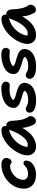

<svg xmlns="http://www.w3.org/2000/svg" viewBox="1146 -1700 564 2897"><g transform="rotate(-90 1428.5 -252.0)"><path d="M245.1 8.8Q124.5 8.8 69.6 -58.3Q14.6 -125.5 35.2 -231.9Q51.3 -312 105.5 -377Q159.7 -441.9 236.1 -477.5Q312.5 -513.2 395 -513.2Q442.9 -513.2 471.7 -489Q500.5 -464.8 491.2 -420.9Q485.8 -391.6 469 -375.2Q452.1 -358.9 432.1 -358.9Q417 -358.9 403.8 -370.8Q390.6 -382.8 377 -382.8Q302.7 -382.8 241 -331.3Q179.2 -279.8 166 -213.9Q157.2 -167 178.5 -139.4Q199.7 -111.8 253.9 -111.8Q284.7 -111.8 308.3 -118.9Q332 -126 345.7 -136Q359.4 -146 370.1 -156Q380.9 -166 391.4 -173.1Q401.9 -180.2 413.1 -180.2Q462.9 -180.2 452.1 -120.1Q439.5 -62.5 381.8 -26.9Q324.2 8.8 245.1 8.8Z M667 9.8Q593.3 9.8 557.6 -39.6Q522 -88.9 537.1 -163.1Q549.3 -225.1 587.4 -288.6Q625.5 -352.1 676.5 -401.4Q727.5 -450.7 790 -481.9Q852.5 -513.2 910.2 -513.2Q943.8 -513.2 961.7 -493.4Q979.5 -473.6 973.1 -439.9Q976.1 -440.9 982.9 -440.9Q1012.7 -440.9 1031.7 -418.5Q1050.8 -396 1053.2 -363.8Q1053.7 -358.4 1054.2 -348.6Q1057.1 -301.3 1059.6 -278.1Q1062 -254.9 1068.1 -220.9Q1074.2 -187 1085.9 -159.4Q1097.7 -131.8 1116.2 -103Q1126.5 -89.8 1124.5 -71Q1122.6 -52.2 1114.7 -34.9Q1106.9 -17.6 1088.6 -5.4Q1070.3 6.8 1047.4 6.8Q1014.2 6.8 1001 -19Q978 -60.1 965.1 -100.8Q952.1 -141.6 947.3 -199.2Q916.5 -142.6 880.4 -100.6Q844.2 -58.6 807.6 -35.4Q771 -12.2 736.3 -1.2Q701.7 9.8 667 9.8ZM661.1 -141.1Q659.2 -133.8 657.2 -121.1Q675.8 -116.2 695.3 -116.2Q752.4 -116.2 811.8 -188.5Q871.1 -260.7 918 -394L919.9 -397.9Q824.7 -377.9 751.7 -304Q678.7 -230 661.1 -141.1Z M1363.8 9.8Q1318.8 9.8 1284.2 3.2Q1249.5 -3.4 1228.5 -13.9Q1207.5 -24.4 1194.8 -39.1Q1182.1 -53.7 1178.5 -69.1Q1174.8 -84.5 1177.7 -101.1Q1182.1 -121.1 1196.8 -133.5Q1211.4 -146 1233.9 -146Q1246.1 -146 1259 -140.1Q1272 -134.3 1283.2 -127.4Q1294.4 -120.6 1317.9 -114.7Q1341.3 -108.9 1371.6 -108.9Q1470.7 -108.9 1507.8 -160.2Q1502.9 -171.9 1483.9 -181.2Q1464.8 -190.4 1439.7 -197.5Q1414.6 -204.6 1385.7 -212.6Q1356.9 -220.7 1330.3 -232.2Q1303.7 -243.7 1283.2 -259Q1262.7 -274.4 1253.7 -299.1Q1244.6 -323.7 1251 -355Q1258.8 -396.5 1288.6 -428.5Q1318.4 -460.4 1360.8 -478.8Q1403.3 -497.1 1450.4 -506.1Q1497.6 -515.1 1545.9 -514.2Q1602.1 -513.7 1625.5 -490.2Q1648.9 -466.8 1642.6 -431.2Q1638.2 -410.6 1624.3 -398.9Q1610.4 -387.2 1589.8 -387.2Q1579.6 -387.2 1561.5 -389.2Q1543.5 -391.1 1524.9 -391.1Q1418.5 -391.1 1366.7 -337.9Q1370.1 -325.7 1387.9 -316.2Q1405.8 -306.6 1430.7 -299.6Q1455.6 -292.5 1484.9 -284.9Q1514.2 -277.3 1541.3 -266.1Q1568.4 -254.9 1589.6 -239.7Q1610.8 -224.6 1620.8 -199.5Q1630.9 -174.3 1625 -142.1Q1608.4 -65.9 1537.8 -28.1Q1467.3 9.8 1363.8 9.8Z M1874.5 9.8Q1829.6 9.8 1794.9 3.2Q1760.3 -3.4 1739.3 -13.9Q1718.3 -24.4 1705.6 -39.1Q1692.9 -53.7 1689.2 -69.1Q1685.5 -84.5 1688.5 -101.1Q1692.9 -121.1 1707.5 -133.5Q1722.2 -146 1744.6 -146Q1756.8 -146 1769.8 -140.1Q1782.7 -134.3 1793.9 -127.4Q1805.2 -120.6 1828.6 -114.7Q1852.1 -108.9 1882.3 -108.9Q1981.4 -108.9 2018.6 -160.2Q2013.7 -171.9 1994.6 -181.2Q1975.6 -190.4 1950.4 -197.5Q1925.3 -204.6 1896.5 -212.6Q1867.7 -220.7 1841.1 -232.2Q1814.5 -243.7 1793.9 -259Q1773.4 -274.4 1764.4 -299.1Q1755.4 -323.7 1761.7 -355Q1769.5 -396.5 1799.3 -428.5Q1829.1 -460.4 1871.6 -478.8Q1914.1 -497.1 1961.2 -506.1Q2008.3 -515.1 2056.6 -514.2Q2112.8 -513.7 2136.2 -490.2Q2159.7 -466.8 2153.3 -431.2Q2148.9 -410.6 2135 -398.9Q2121.1 -387.2 2100.6 -387.2Q2090.3 -387.2 2072.3 -389.2Q2054.2 -391.1 2035.6 -391.1Q1929.2 -391.1 1877.4 -337.9Q1880.9 -325.7 1898.7 -316.2Q1916.5 -306.6 1941.4 -299.6Q1966.3 -292.5 1995.6 -284.9Q2024.9 -277.3 2052 -266.1Q2079.1 -254.9 2100.3 -239.7Q2121.6 -224.6 2131.6 -199.5Q2141.6 -174.3 2135.7 -142.1Q2119.1 -65.9 2048.6 -28.1Q1978 9.8 1874.5 9.8Z M2348.1 9.8Q2274.4 9.8 2238.8 -39.6Q2203.1 -88.9 2218.3 -163.1Q2230.5 -225.1 2268.6 -288.6Q2306.6 -352.1 2357.7 -401.4Q2408.7 -450.7 2471.2 -481.9Q2533.7 -513.2 2591.3 -513.2Q2625 -513.2 2642.8 -493.4Q2660.6 -473.6 2654.3 -439.9Q2657.2 -440.9 2664.1 -440.9Q2693.8 -440.9 2712.9 -418.5Q2731.9 -396 2734.4 -363.8Q2734.9 -358.4 2735.4 -348.6Q2738.3 -301.3 2740.7 -278.1Q2743.2 -254.9 2749.3 -220.9Q2755.4 -187 2767.1 -159.4Q2778.8 -131.8 2797.4 -103Q2807.6 -89.8 2805.7 -71Q2803.7 -52.2 2795.9 -34.9Q2788.1 -17.6 2769.8 -5.4Q2751.5 6.8 2728.5 6.8Q2695.3 6.8 2682.1 -19Q2659.2 -60.1 2646.2 -100.8Q2633.3 -141.6 2628.4 -199.2Q2597.7 -142.6 2561.5 -100.6Q2525.4 -58.6 2488.8 -35.4Q2452.1 -12.2 2417.5 -1.2Q2382.8 9.8 2348.1 9.8ZM2342.3 -141.1Q2340.3 -133.8 2338.4 -121.1Q2356.9 -116.2 2376.5 -116.2Q2433.6 -116.2 2492.9 -188.5Q2552.2 -260.7 2599.1 -394L2601.1 -397.9Q2505.9 -377.9 2432.9 -304Q2359.9 -230 2342.3 -141.1Z"/></g></svg>

Font: Shantell Sans Normal
Style: Italic
Weight: 600
Italic angle: -11.31°
Designer: Stephen Nixon, Anya Danilova, Shantell Martin
Foundry: Arrow Type
Version: Version 1.006;[559af2be0]